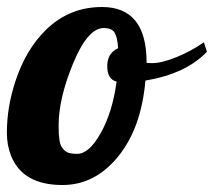

<svg xmlns="http://www.w3.org/2000/svg" viewBox="-34 -529 616 553"><path d="M562 -379.9Q501.5 -316.4 384.8 -296.9Q373 -160.2 306.2 -78.1Q239.3 3.9 146 3.9Q30.8 3.9 -2.4 -81.1Q-14.2 -110.8 -14.2 -147Q-14.2 -183.1 -8.1 -220.5Q-2 -257.8 11.2 -297.4Q41 -386.7 97.7 -442.4Q165 -508.8 259.8 -508.8Q388.2 -508.8 388.2 -349.1V-348.1Q393.1 -347.2 404.8 -347.2Q431.6 -347.2 473.9 -364.3Q516.1 -381.3 553.2 -407.2ZM301.8 -293.9Q274.9 -300.8 274.9 -338.4Q274.9 -376 306.2 -390.1Q304.2 -421.9 296.1 -435.1Q288.1 -448.2 264.6 -448.2Q218.8 -448.2 176.8 -346.9Q134.8 -245.6 134.8 -167Q134.8 -118.7 143.6 -105.7Q152.3 -92.8 162.1 -89.4Q171.9 -85.9 188.5 -85.9Q222.7 -85.9 256.3 -146Q290 -206.1 301.8 -293.9Z"/></svg>

Font: UVF Lobster12
Style: Regular
Weight: 400
Designer: Pablo Impallari
Foundry: Pablo Impallari. www.impallari.com
Version: Version 1.004